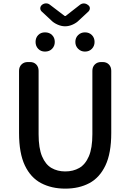

<svg xmlns="http://www.w3.org/2000/svg" viewBox="-20 -1105 773 1139"><path d="M367 14Q286 14 224 -18.5Q162 -51 127.5 -123.5Q93 -196 93 -316V-685Q93 -708 107.5 -722.5Q122 -737 145 -737H158Q181 -737 195 -722.5Q209 -708 209 -685V-309Q209 -226 229.5 -177.5Q250 -129 285.5 -108.5Q321 -88 367 -88Q414 -88 450 -108.5Q486 -129 507 -177.5Q528 -226 528 -309V-685Q528 -708 542.5 -722.5Q557 -737 580 -737H589Q612 -737 626 -722.5Q640 -708 640 -685V-316Q640 -196 605.5 -123.5Q571 -51 510 -18.5Q449 14 367 14ZM366 -949Q344 -949 320.5 -959.5Q297 -970 282 -986L226 -1038Q218 -1047 219 -1058Q220 -1069 230 -1077Q241 -1085 253.5 -1085Q266 -1085 276 -1077L364 -1010H369L455 -1077Q466 -1085 478.5 -1084.5Q491 -1084 501 -1076Q512 -1069 513 -1058Q514 -1047 505 -1037L450 -986Q435 -970 412 -959.5Q389 -949 366 -949ZM247 -799Q222 -799 206.5 -815.5Q191 -832 191 -856Q191 -881 206.5 -897Q222 -913 247 -913Q273 -913 289 -897Q305 -881 305 -856Q305 -832 289 -815.5Q273 -799 247 -799ZM484 -799Q460 -799 443.5 -815.5Q427 -832 427 -856Q427 -881 443.5 -897Q460 -913 484 -913Q509 -913 525 -897Q541 -881 541 -856Q541 -832 525 -815.5Q509 -799 484 -799Z"/></svg>

Font: Chiron GoRound TC M
Style: Regular
Weight: 500
Designer: Ryoko NISHIZUKA 西塚涼子 (kana, bopomofo & ideographs); Paul D. Hunt (Latin, Greek & Cyrillic); Sandoll Communications 산돌커뮤니
Foundry: Adobe
Version: Version 1.000;hotconv 1.1.1;makeotfexe 2.6.0